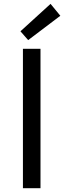

<svg xmlns="http://www.w3.org/2000/svg" viewBox="-20 -990 337 1010"><path d="M100.6 0H193V-733.4H100.6ZM128.2 -779 297.4 -907.1 245.9 -969.7 87.6 -825.4Z"/></svg>

Font: Source Han Sans JP VF
Style: Regular
Weight: 250
Designer: Ryoko NISHIZUKA 西塚涼子 (kana, bopomofo & ideographs); Paul D. Hunt (Latin, Greek & Cyrillic); Sandoll Communications 산돌커뮤니
Foundry: Adobe
Version: Version 2.004;hotconv 1.0.118;makeotfexe 2.5.65603